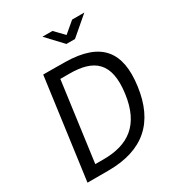

<svg xmlns="http://www.w3.org/2000/svg" viewBox="-214 -1065 1107 1199"><g transform="rotate(-30 339.0 -465.0)"><path d="M489 -930 411 -864 347 -930H275L382 -816H444L577 -930ZM161 -723 63 0H213C467 0 603 -125 635 -365C666 -596 577 -718 320 -722C262 -723 169 -723 161 -723ZM240 -646H305C480 -646 573 -577 544 -363C516 -153 399 -76 223 -76H163Z"/></g></svg>

Font: United Sans
Style: Italic
Weight: 400
Italic angle: -8°
Designer: Pablo Impallari, Rodrigo Fuenzalida (Modified by Dan O. Williams)
Version: Version 1.000;PS 001.000;hotconv 1.0.88;makeotf.lib2.5.64775